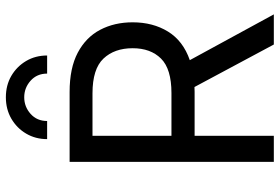

<svg xmlns="http://www.w3.org/2000/svg" viewBox="-176 -820 995 684"><g transform="rotate(-90 322.0 -477.5)"><path d="M87.9 0V-727.5H336.9Q421.9 -727.5 476.8 -698.5Q531.7 -669.4 558.3 -618.7Q585 -567.9 585 -502.9Q585 -430.7 552 -377Q519 -323.2 450.2 -299.3L613.3 0H505.9L354.5 -282.7Q346.2 -282.2 337.4 -282.2H180.7V0ZM180.7 -364.7H333Q418.9 -364.7 455.8 -401.9Q492.7 -439 492.7 -502.9Q492.7 -567.9 455.8 -606.9Q418.9 -646 332 -646H180.7ZM317.9 -954.6Q360.8 -954.6 394.3 -935.1Q427.7 -915.5 447.3 -882.3Q466.8 -849.1 466.8 -807.6H402.3Q402.3 -843.8 377 -866.5Q351.6 -889.2 317.9 -889.2Q284.2 -889.2 258.8 -866.5Q233.4 -843.8 233.4 -807.6H168.9Q168.9 -849.1 188.5 -882.3Q208 -915.5 241.7 -935.1Q275.4 -954.6 317.9 -954.6Z"/></g></svg>

Font: Inter-Regular
Style: Regular
Weight: 400
Designer: Rasmus Andersson
Foundry: rsms
Version: Version 4.000;git-a52131595